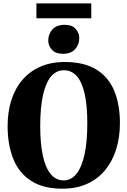

<svg xmlns="http://www.w3.org/2000/svg" viewBox="-20 -1128 770 1160"><path d="M360.5 12Q242 12.5 168 -35.2Q94 -83 60 -168.5Q26 -254 26 -366Q26 -451.5 48.5 -522.5Q71 -593.5 115.2 -645.2Q159.5 -697 223.8 -725.2Q288 -753.5 372.5 -753.5Q490 -753 563.5 -707Q637 -661 670.8 -578Q704.5 -495 704.5 -384.5Q704.5 -298.5 682 -226.2Q659.5 -154 615.8 -100.8Q572 -47.5 507.8 -18Q443.5 11.5 360.5 12ZM365 -38Q409.5 -38 441.5 -77.2Q473.5 -116.5 490.5 -193.8Q507.5 -271 507.5 -384Q507.5 -491 491.2 -562Q475 -633 443.8 -668.2Q412.5 -703.5 366 -703.5Q320.5 -703.5 288.8 -666.5Q257 -629.5 240 -554.5Q223 -479.5 223 -366Q223 -260 239 -186.8Q255 -113.5 286.8 -75.8Q318.5 -38 365 -38ZM359 -803Q316 -803 293.8 -827.2Q271.5 -851.5 271.5 -883Q271.5 -922.5 296.8 -950.2Q322 -978 370.5 -978H371.5Q415 -978 437 -953.8Q459 -929.5 459 -898Q459 -859 434 -831Q409 -803 360 -803ZM531.5 -1107.5V-1017.5H200V-1107.5Z"/></svg>

Font: Merriweather 72pt Black
Style: Regular
Weight: 900
Version: Version 2.100